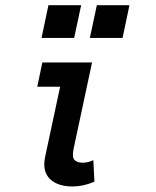

<svg xmlns="http://www.w3.org/2000/svg" viewBox="-20 -690 586 722"><path d="M335 -6.8Q293 11.2 252.9 11.2Q195.8 11.2 167 -17.8Q138.2 -46.9 149.9 -101.1L206.1 -363.8H120.1L139.2 -455.1H326.2L256.8 -130.9Q250 -98.1 260.5 -88.1Q271 -78.1 291 -78.1Q301.8 -78.1 313 -81.1Q324.2 -84 331.1 -87.9ZM440.9 -547.4H317.9L344.2 -670.4H466.8ZM258.8 -547.4H136.2L162.1 -670.4H285.2Z"/></svg>

Font: Anonymous Pro
Style: Bold Italic
Weight: 700
Italic angle: -12°
Monospace: yes
Designer: Mark Simonson
Version: Version 1.003